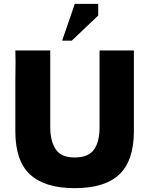

<svg xmlns="http://www.w3.org/2000/svg" viewBox="-20 -971 778 1001"><path d="M369 10Q215 10 137.5 -60.5Q60 -131 60 -287V-547L61 -648L60 -708H242V-307Q242 -237 270 -193.5Q298 -150 369 -150Q440 -150 469.5 -190.5Q499 -231 499 -307V-708H678V-287Q678 -134 602.5 -62Q527 10 369 10ZM304 -759 370 -951H492V-890L354 -759Z"/></svg>

Font: Rowdies
Style: Regular
Weight: 400
Designer: Jaikishan Patel
Version: Version 1.000; ttfautohint (v1.8.3)